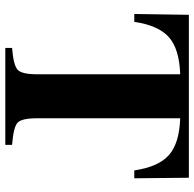

<svg xmlns="http://www.w3.org/2000/svg" viewBox="-24 -692 716 707"><g transform="rotate(90 333.5 -338.0)"><path d="M34 -676H634L636 -475H607Q594 -564 550.5 -602.5Q507 -641 415 -644V-117Q415 -60 431.5 -45Q448 -30 513 -25V0H156V-25Q220 -30 236.5 -45.5Q253 -61 253 -117V-644Q160 -641 116.5 -602.5Q73 -564 60 -475H31Z"/></g></svg>

Font: STIX
Style: Bold
Weight: 700
Designer: MicroPress Inc., with final additions and corrections provided by Coen Hoffman, Elsevier (retired)
Version: Version 1.1.1